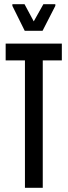

<svg xmlns="http://www.w3.org/2000/svg" viewBox="-20 -896 323 916"><path d="M99 0V-608H7V-688H275V-608H184V0ZM98 -749 39 -868V-876H97L141 -794L187 -876H244V-868L183 -749Z"/></svg>

Font: Saira UltraCondensed SemiBold
Style: Regular
Weight: 600
Width: 1
Designer: Hector Gatti with collaboration of the Omnibus-Type team
Foundry: Omnibus-Type
Version: Version 1.101